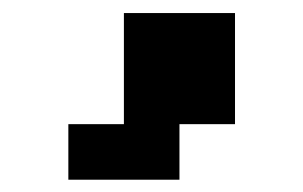

<svg xmlns="http://www.w3.org/2000/svg" viewBox="-20 -628 474 300"><path d="M173.6 -434V-607.6H347.2V-434H260.4V-347.2H86.8V-434Z"/></svg>

Font: 8-bit Operator+ 8
Style: Bold
Weight: 700
Designer: GrandChaos9000
Version: Version 1.3.0 - August 1, 2014